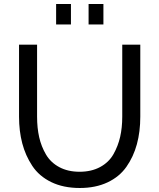

<svg xmlns="http://www.w3.org/2000/svg" viewBox="-20 -933 795 958"><path d="M260 -811V-913H334V-811ZM422 -811V-913H496V-811ZM378 5Q296 5 235.5 -24.5Q175 -54 141 -105.5Q107 -157 91 -218Q75 -279 75 -351V-710H165V-351Q165 -295 175.5 -248.5Q186 -202 209.5 -162Q233 -122 276 -99Q319 -76 377 -76Q436 -76 479.5 -99.5Q523 -123 546 -163.5Q569 -204 579.5 -250Q590 -296 590 -351V-710H680V-351Q680 -276 663 -213.5Q646 -151 611 -101Q576 -51 516.5 -23Q457 5 378 5Z"/></svg>

Font: Raleway-v4020 Medium
Style: Regular
Weight: 500
Designer: Matt McInerney, Pablo Impallari, Rodrigo Fuenzalida
Foundry: Matt McInerney, Pablo Impallari, Rodrigo Fuenzalida
Version: Version 4.020;PS 004.020;hotconv 1.0.88;makeotf.lib2.5.64775